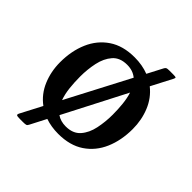

<svg xmlns="http://www.w3.org/2000/svg" viewBox="-192 -739 963 963"><g transform="rotate(45 290.0 -257.0)"><path d="M42 -249.5Q42 -329.5 69.5 -393.2Q97 -457 152 -494.2Q207 -531.5 289.5 -531.5Q344 -531.5 389 -514L431 -594.5Q435 -602 439.5 -604.8Q444 -607.5 459.5 -607.5H487Q503 -607.5 505.5 -605.2Q508 -603 504 -594.5L445.5 -482Q491.5 -445.5 514.2 -389.8Q537 -334 537 -270Q537 -190 509.5 -126.2Q482 -62.5 427 -25.5Q372 11.5 289.5 11.5Q240 11.5 198 -3L154 82Q150 90.5 144.2 92.5Q138.5 94.5 122.5 94.5H101Q81.5 94.5 77.8 91.2Q74 88 79 78L138 -35Q90 -70.5 66 -127.2Q42 -184 42 -249.5ZM164 -270Q164 -228.5 168.2 -190.5Q172.5 -152.5 183.5 -122L358 -455.5Q330.5 -478.5 289.5 -478.5Q238.5 -478.5 211.5 -447.5Q184.5 -416.5 174.2 -368.5Q164 -320.5 164 -270ZM415 -250Q415 -288.5 411.2 -324.5Q407.5 -360.5 398 -390L227.5 -59.5Q253 -41.5 289.5 -41.5Q340.5 -41.5 367.8 -72.5Q395 -103.5 405 -151.5Q415 -199.5 415 -250Z"/></g></svg>

Font: Besley Medium
Style: Regular
Weight: 500
Designer: Owen Earl
Foundry: indestructible type*
Version: Version 2.001; ttfautohint (v1.8.3)